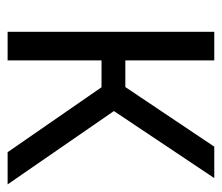

<svg xmlns="http://www.w3.org/2000/svg" viewBox="-59 -523 582 504"><g transform="rotate(90 232.0 -271.0)"><path d="M63.5 0V-542.5H138.5V-309H208.5L365 -542.5H447.5L271.5 -279L464 0H379.5L209 -246.5H138.5V0Z"/></g></svg>

Font: Encode Sans Condensed Condensed
Style: Regular
Weight: 400
Width: 3
Designer: Multiple Designers
Foundry: Impallari Type
Version: Version 3.000; ttfautohint (v1.8.3) -l 8 -r 50 -G 200 -x 14 